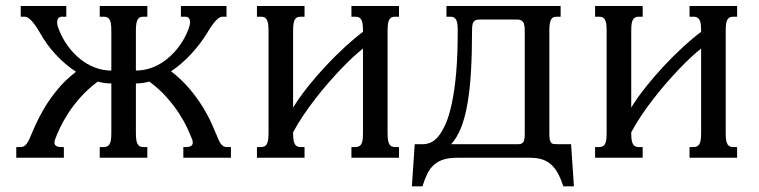

<svg xmlns="http://www.w3.org/2000/svg" viewBox="-20 -539 2592 656"><path d="M726.1 -63.5Q730 -53.7 734.1 -48.3Q738.3 -43 742.2 -40.3Q746.1 -37.6 749.5 -37.1Q752.9 -36.6 755.9 -36.6H769V0H606.4V-36.6H615.7Q638.7 -36.6 638.7 -52.2Q638.7 -56.2 636.2 -63.5Q629.9 -79.6 619.1 -102.8Q608.4 -126 591.1 -152.6Q573.7 -179.2 548.8 -207.3Q523.9 -235.4 490.2 -260.3Q479 -257.3 467.3 -255.6Q455.6 -253.9 444.3 -253.9V-85Q444.3 -69.8 445.8 -60.5Q447.3 -51.3 450.7 -45.9Q454.1 -40.5 458.7 -38.6Q463.4 -36.6 470.2 -36.6H483.4V0H320.8V-36.6H334.5Q340.8 -36.6 345.7 -38.6Q350.6 -40.5 354 -45.9Q357.4 -51.3 358.9 -60.5Q360.4 -69.8 360.4 -85V-253.9Q336.4 -253.9 314 -260.3Q280.3 -234.9 255.4 -207Q230.5 -179.2 213.4 -152.6Q196.3 -126 185.3 -102.8Q174.3 -79.6 168.5 -63.5Q166 -56.2 166 -52.2Q166 -36.6 189 -36.6H198.2V0H35.6V-36.6H48.8Q51.8 -36.6 55.4 -37.1Q59.1 -37.6 63 -40Q66.9 -42.5 71.3 -48.1Q75.7 -53.7 80.1 -63.5Q88.9 -84.5 101.3 -112.3Q113.8 -140.1 132.3 -171.1Q150.9 -202.1 177 -233.9Q203.1 -265.6 239.7 -293.9Q202.1 -318.4 169.9 -353.3Q137.7 -388.2 115.2 -429.2Q106 -444.8 98.4 -455.1Q90.8 -465.3 84.7 -471.2Q78.6 -477.1 73.7 -479.5Q68.8 -481.9 64.9 -481.9H50.8V-518.6H206.5V-481.9H191.4Q184.1 -481.9 179.7 -477.3Q175.3 -472.7 175.3 -462.9Q175.3 -452.1 180.7 -439.5Q192.4 -408.7 211.2 -382.8Q230 -356.9 253.4 -337.9Q276.9 -318.8 304.2 -308.3Q331.5 -297.9 360.4 -297.9V-433.6Q360.4 -448.7 358.9 -458Q357.4 -467.3 354 -472.7Q350.6 -478 345.7 -480Q340.8 -481.9 334.5 -481.9H320.8V-518.6H483.4V-481.9H470.2Q463.4 -481.9 458.7 -480Q454.1 -478 450.7 -472.7Q447.3 -467.3 445.8 -458Q444.3 -448.7 444.3 -433.6V-297.9Q473.1 -297.9 500.5 -308.3Q527.8 -318.8 551.3 -337.9Q574.7 -356.9 593.5 -382.8Q612.3 -408.7 624 -439.5Q629.4 -454.1 629.4 -462.9Q629.4 -472.7 625 -477.3Q620.6 -481.9 613.3 -481.9H598.1V-518.6H753.9V-481.9H739.7Q735.8 -481.9 731 -479.5Q726.1 -477.1 720 -471.2Q713.9 -465.3 706.3 -455.1Q698.7 -444.8 689.5 -429.2Q665.5 -389.6 633.5 -355Q601.6 -320.3 564.5 -295.4Q601.6 -266.6 628.2 -234.9Q654.8 -203.1 673.6 -172.1Q692.4 -141.1 704.8 -112.8Q717.3 -84.5 726.1 -63.5Z M981.4 -85Q981.4 -69.8 982.9 -60.5Q984.4 -51.3 987.8 -45.9Q991.2 -40.5 995.8 -38.6Q1000.5 -36.6 1007.3 -36.6H1020.5V0H857.9V-36.6H871.6Q877.9 -36.6 882.8 -38.6Q887.7 -40.5 891.1 -45.9Q894.5 -51.3 896 -60.5Q897.5 -69.8 897.5 -85V-433.6Q897.5 -448.7 896 -458Q894.5 -467.3 891.1 -472.7Q887.7 -478 882.8 -480Q877.9 -481.9 871.6 -481.9H857.9V-518.6H1020.5V-481.9H1007.3Q1000.5 -481.9 995.8 -480Q991.2 -478 987.8 -472.7Q984.4 -467.3 982.9 -458Q981.4 -448.7 981.4 -433.6V-171.4Q1002 -205.1 1031.2 -241.9Q1060.5 -278.8 1093.3 -313.7Q1126 -348.6 1159.2 -379.2Q1192.4 -409.7 1220.2 -430.2V-433.6Q1220.2 -448.7 1218.8 -458Q1217.3 -467.3 1213.9 -472.7Q1210.4 -478 1205.6 -480Q1200.7 -481.9 1194.3 -481.9H1180.7V-518.6H1343.3V-481.9H1330.1Q1323.2 -481.9 1318.6 -480Q1314 -478 1310.5 -472.7Q1307.1 -467.3 1305.7 -458Q1304.2 -448.7 1304.2 -433.6V-85Q1304.2 -69.8 1305.7 -60.5Q1307.1 -51.3 1310.5 -45.9Q1314 -40.5 1318.6 -38.6Q1323.2 -36.6 1330.1 -36.6H1343.3V0H1180.7V-36.6H1194.3Q1200.7 -36.6 1205.6 -38.6Q1210.4 -40.5 1213.9 -45.9Q1217.3 -51.3 1218.8 -60.5Q1220.2 -69.8 1220.2 -85V-373Q1205.6 -361.8 1186.3 -344Q1167 -326.2 1145.5 -303.7Q1124 -281.2 1101.3 -255.1Q1078.6 -229 1056.9 -200.9Q1035.2 -172.9 1015.6 -143.8Q996.1 -114.7 981.4 -86.9Z M1542 0Q1514.2 0 1495.1 6.1Q1476.1 12.2 1462.6 24.2Q1449.2 36.1 1440.2 54.4Q1431.2 72.8 1423.3 97.7H1387.2L1397 -46.4H1426.3Q1438 -46.4 1451.4 -52Q1464.8 -57.6 1477.8 -73.2Q1490.7 -88.9 1502.7 -116Q1514.6 -143.1 1523.9 -186.3Q1533.2 -229.5 1538.6 -290.3Q1543.9 -351.1 1543.9 -433.6Q1543.9 -448.7 1542.5 -458Q1541 -467.3 1537.8 -472.7Q1534.7 -478 1529.8 -480Q1524.9 -481.9 1518.6 -481.9H1505.4V-518.6H1895.5V-481.9H1882.3Q1875.5 -481.9 1870.8 -480Q1866.2 -478 1863 -472.7Q1859.9 -467.3 1858.4 -458Q1856.9 -448.7 1856.9 -433.6V-82.5Q1856.9 -69.3 1858.4 -62.3Q1859.9 -55.2 1863 -51.5Q1866.2 -47.9 1870.8 -47.1Q1875.5 -46.4 1882.3 -46.4H1931.2L1940.9 97.7H1904.8Q1897 73.7 1887.5 55.4Q1877.9 37.1 1864.7 24.7Q1851.6 12.2 1833.7 6.1Q1815.9 0 1791 0ZM1592.8 -433.6Q1592.8 -355.5 1589.1 -293.7Q1585.4 -231.9 1577.1 -184.3Q1568.8 -136.7 1555.2 -102.5Q1541.5 -68.4 1521.5 -46.4H1751.5Q1762.2 -46.4 1767.6 -53Q1772.9 -59.6 1772.9 -82.5V-433.6Q1772.9 -457.5 1766.6 -464.8Q1760.3 -472.2 1747.1 -472.2H1618.7Q1611.8 -472.2 1607.2 -470.9Q1602.5 -469.7 1599.1 -465.8Q1595.7 -461.9 1594.2 -454.3Q1592.8 -446.8 1592.8 -433.6Z M2136.7 -85Q2136.7 -69.8 2138.2 -60.5Q2139.6 -51.3 2143.1 -45.9Q2146.5 -40.5 2151.1 -38.6Q2155.8 -36.6 2162.6 -36.6H2175.8V0H2013.2V-36.6H2026.9Q2033.2 -36.6 2038.1 -38.6Q2043 -40.5 2046.4 -45.9Q2049.8 -51.3 2051.3 -60.5Q2052.7 -69.8 2052.7 -85V-433.6Q2052.7 -448.7 2051.3 -458Q2049.8 -467.3 2046.4 -472.7Q2043 -478 2038.1 -480Q2033.2 -481.9 2026.9 -481.9H2013.2V-518.6H2175.8V-481.9H2162.6Q2155.8 -481.9 2151.1 -480Q2146.5 -478 2143.1 -472.7Q2139.6 -467.3 2138.2 -458Q2136.7 -448.7 2136.7 -433.6V-171.4Q2157.2 -205.1 2186.5 -241.9Q2215.8 -278.8 2248.5 -313.7Q2281.2 -348.6 2314.5 -379.2Q2347.7 -409.7 2375.5 -430.2V-433.6Q2375.5 -448.7 2374 -458Q2372.6 -467.3 2369.1 -472.7Q2365.7 -478 2360.8 -480Q2356 -481.9 2349.6 -481.9H2335.9V-518.6H2498.5V-481.9H2485.4Q2478.5 -481.9 2473.9 -480Q2469.2 -478 2465.8 -472.7Q2462.4 -467.3 2460.9 -458Q2459.5 -448.7 2459.5 -433.6V-85Q2459.5 -69.8 2460.9 -60.5Q2462.4 -51.3 2465.8 -45.9Q2469.2 -40.5 2473.9 -38.6Q2478.5 -36.6 2485.4 -36.6H2498.5V0H2335.9V-36.6H2349.6Q2356 -36.6 2360.8 -38.6Q2365.7 -40.5 2369.1 -45.9Q2372.6 -51.3 2374 -60.5Q2375.5 -69.8 2375.5 -85V-373Q2360.8 -361.8 2341.6 -344Q2322.3 -326.2 2300.8 -303.7Q2279.3 -281.2 2256.6 -255.1Q2233.9 -229 2212.2 -200.9Q2190.4 -172.9 2170.9 -143.8Q2151.4 -114.7 2136.7 -86.9Z"/></svg>

Font: Arian Grqi
Style: Regular
Weight: 400
Designer: Ruben Hakobyan (Tarumian)
Foundry: Ruben Hakobyan (Tarumian)
Version: Version 1.003